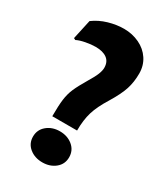

<svg xmlns="http://www.w3.org/2000/svg" viewBox="-189 -842 820 939"><g transform="rotate(30 220.5 -373.0)"><path d="M200 -447Q222 -483 230.5 -504.5Q239 -526 239 -542Q239 -576 216 -593Q193 -610 152 -610Q126 -610 95.5 -604Q65 -598 48 -589L38 -594L62 -704Q97 -730 141.5 -743Q186 -756 228 -756Q275 -756 315 -737Q355 -718 378 -683Q401 -648 401 -603Q401 -555 388 -514.5Q375 -474 339 -415Q304 -359 290.5 -314.5Q277 -270 277 -210H137Q137 -270 141.5 -305Q146 -340 159 -370Q172 -400 200 -447ZM105 -77Q105 -116 134.5 -140.5Q164 -165 207 -165Q250 -165 279.5 -140.5Q309 -116 309 -77Q309 -38 279.5 -14Q250 10 207 10Q164 10 134.5 -14Q105 -38 105 -77Z"/></g></svg>

Font: Farro
Style: Bold
Weight: 700
Designer: Aceler Chua
Foundry: Grayscale Limited
Version: Version 1.101